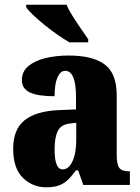

<svg xmlns="http://www.w3.org/2000/svg" viewBox="-20 -786 594 816"><path d="M176 10Q119 10 77.5 -30Q36 -70 36 -154Q36 -236 84.5 -275Q133 -314 231 -318L303 -321V-374Q303 -485 257 -485Q237 -485 224.5 -457.5Q212 -430 212 -377Q141 -377 107 -393Q73 -409 73 -446Q73 -482 100.5 -505Q128 -528 173 -539Q218 -550 272 -550Q374 -550 425 -512Q476 -474 476 -381V-128Q476 -87 487 -72.5Q498 -58 528 -58H532V0H334L312 -62H303Q283 -35 266 -19.5Q249 -4 228 3Q207 10 176 10ZM246 -66Q272 -66 288 -100.5Q304 -135 304 -191V-264L277 -261Q240 -257 226 -230Q212 -203 212 -151Q212 -66 246 -66ZM275 -606Q251 -620 223 -639.5Q195 -659 168 -681Q141 -703 120 -723Q99 -743 91 -756V-766H263Q272 -744 289 -717Q306 -690 324 -664Q342 -638 355 -619V-606Z"/></svg>

Font: Noto Serif Hebrew Condensed Black
Style: Regular
Weight: 900
Width: 3
Designer: Monotype Design Team
Foundry: Monotype Imaging Inc.
Version: Version 2.004; ttfautohint (v1.8.4.7-5d5b)